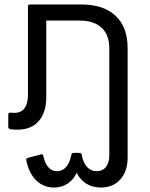

<svg xmlns="http://www.w3.org/2000/svg" viewBox="-20 -575 671 859"><path d="M343 -555Q443 -555 497 -504.5Q551 -454 551 -359V130Q551 191 518.5 227.5Q486 264 431 264Q394 264 366.5 247Q339 230 323 198Q309 229 282.5 246.5Q256 264 222 264Q175 264 142.5 232.5Q110 201 98 144L97 140Q97 134 106 131L162 116L166 115Q173 115 174 124Q181 156 196.5 173.5Q212 191 235 191Q259 191 275.5 172.5Q292 154 299 119Q300 109 311 109H334Q345 109 346 119Q352 153 369.5 172Q387 191 412 191Q439 191 454 172Q469 153 469 119V-359Q469 -419 434.5 -451Q400 -483 336 -483H187V-142Q187 -72 153.5 -33.5Q120 5 59 5Q37 5 26 3Q17 1 17 -8V-62Q17 -71 27 -71Q33 -70 44 -70Q74 -70 89.5 -90.5Q105 -111 105 -150V-545Q105 -555 115 -555Z"/></svg>

Font: LINE Seed Sans TH App
Style: Regular
Weight: 400
Designer: Dalton Maag Ltd | Thai characters by Cadson Demak Co.,Ltd.
Foundry: Dalton Maag Ltd
Version: Version 1.003